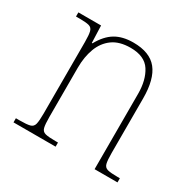

<svg xmlns="http://www.w3.org/2000/svg" viewBox="-125 -674 814 806"><g transform="rotate(30 282.0 -271.0)"><path d="M34 0V-20H52Q86 -20 101.5 -24Q117 -28 121 -44Q125 -60 125 -95V-442Q125 -476 121 -492Q117 -508 102.5 -512Q88 -516 58 -516H39V-536H149L152 -453H155Q181 -500 216 -521Q251 -542 303 -542Q383 -542 419 -497Q455 -452 455 -359V-95Q455 -60 459 -44Q463 -28 478.5 -24Q494 -20 527 -20H538V0H427V-365Q427 -432 399.5 -474.5Q372 -517 304 -517Q250 -517 217 -493Q184 -469 168.5 -427.5Q153 -386 153 -334V-95Q153 -60 157 -44Q161 -28 176.5 -24Q192 -20 226 -20H238V0Z"/></g></svg>

Font: Noto Serif Hebrew SemiCondensed Thin
Style: Regular
Weight: 100
Width: 4
Designer: Monotype Design Team
Foundry: Monotype Imaging Inc.
Version: Version 2.004; ttfautohint (v1.8.4.7-5d5b)